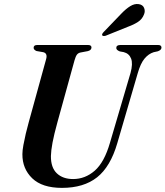

<svg xmlns="http://www.w3.org/2000/svg" viewBox="-20 -924 824 956"><path d="M527.5 -213 630 -561Q642.5 -607 632.8 -632.2Q623 -657.5 596 -664.5L576.5 -668Q558.5 -675 559 -685.5Q559 -700 580 -700H767Q784 -700 784 -687Q784 -675 765.5 -668.5L745 -664Q719.5 -656 699.5 -632Q679.5 -608 665.5 -558.5L564 -211Q530 -94 463.5 -41.2Q397 11.5 288.5 11.5Q190 11.5 140.5 -36.2Q91 -84 91.5 -156.5Q91.5 -174.5 96.5 -201.8Q101.5 -229 108.5 -259Q115.5 -289 123 -315L209.5 -629Q218 -658 196 -664L161.5 -670Q147 -676.5 147.5 -686.5Q147.5 -700 166 -700H418Q435.5 -700 435.5 -687.5Q435 -674 417.5 -669.5L380.5 -662.5Q369 -660 362.8 -651.5Q356.5 -643 351 -623.5L266 -315.5Q249 -254 241.5 -213.8Q234 -173.5 233.5 -147Q233 -89.5 263 -61Q293 -32.5 344 -32.5Q404 -32.5 451.8 -74.2Q499.5 -116 527.5 -213ZM584.5 -856.5Q607.5 -880.5 628.8 -893.5Q650 -906.5 670.5 -903.5Q691 -900.5 697.5 -884.5Q704 -868.5 697 -852Q688 -828.5 667.2 -815Q646.5 -801.5 619 -791.5L506 -746Q501 -744.5 496 -744.8Q491 -745 489 -748Q486 -754 496 -764.5Z"/></svg>

Font: Fraunces 72pt SemiBold
Style: Italic
Weight: 600
Italic angle: -16°
Version: Version 1.000;[b76b70a41]